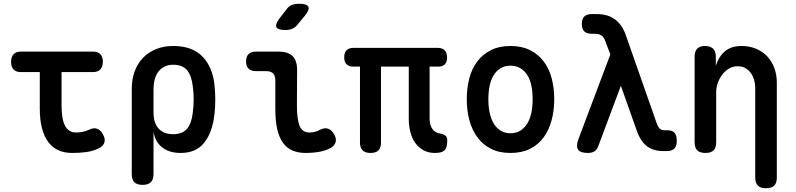

<svg xmlns="http://www.w3.org/2000/svg" viewBox="-20 -805 4240 1023"><path d="M476 -530Q502 -530 515 -516Q528 -502 528 -476Q528 -450 515 -435.5Q502 -421 476 -421H308V-244Q308 -169 327 -134Q346 -99 384 -99Q402 -99 418.5 -102Q435 -105 455 -114Q480 -126 498 -119Q516 -112 528 -90Q542 -66 536.5 -47Q531 -28 509 -16Q477 0 441.5 5Q406 10 365 10Q324 10 292 -4Q260 -18 238 -47Q216 -76 204 -120.5Q192 -165 192 -227V-421H90Q65 -421 52 -435Q39 -449 39 -475Q39 -501 52 -515.5Q65 -530 91 -530Z M740 180Q710 180 696 166Q682 152 682 122V-331Q682 -383 697.5 -425Q713 -467 742 -497Q771 -527 812 -543.5Q853 -560 903 -560Q1004 -560 1058.5 -504Q1113 -448 1123 -351Q1127 -313 1127 -275Q1127 -237 1123 -199Q1113 -103 1069.5 -46.5Q1026 10 943 10Q881 10 843 -20.5Q805 -51 798 -105V122Q798 152 783.5 166Q769 180 740 180ZM902 -90Q953 -90 977 -119.5Q1001 -149 1007 -204Q1012 -240 1012 -275.5Q1012 -311 1007 -346Q1001 -401 977 -430.5Q953 -460 902 -460Q877 -460 857.5 -450.5Q838 -441 824.5 -424Q811 -407 804.5 -382.5Q798 -358 798 -326V-204Q798 -150 825 -120Q852 -90 902 -90Z M1562 -244Q1562 -169 1576.5 -134Q1591 -99 1629 -99Q1643 -99 1657.5 -102.5Q1672 -106 1686 -114Q1711 -126 1729 -119Q1747 -112 1760 -90Q1774 -66 1768 -47Q1762 -28 1741 -16Q1711 -1 1678.5 4.5Q1646 10 1609 10Q1569 10 1538.5 -3Q1508 -16 1487.5 -44.5Q1467 -73 1457 -117Q1447 -161 1447 -223V-377Q1447 -402 1435 -414Q1423 -426 1399 -426H1343Q1318 -426 1304.5 -439Q1291 -452 1291 -478Q1291 -504 1304.5 -517Q1318 -530 1343 -530H1466Q1515 -530 1539 -506Q1563 -482 1563 -433ZM1567 -676Q1554 -659 1537.5 -652Q1521 -645 1501 -645Q1461 -645 1453 -660Q1445 -675 1470 -708L1504 -752Q1518 -772 1534.5 -778.5Q1551 -785 1574 -785Q1616 -785 1623 -769Q1630 -753 1605 -722Z M2297 10Q2262 10 2235.5 -5Q2209 -20 2191.5 -45Q2174 -70 2166 -103Q2158 -136 2158 -172V-450H2010V-46Q2010 -18 1996.5 -4Q1983 10 1954 10Q1926 10 1912 -4Q1898 -18 1898 -46V-450H1864Q1839 -450 1826.5 -462.5Q1814 -475 1814 -500Q1814 -525 1826.5 -537.5Q1839 -550 1865 -550H2311Q2337 -550 2349.5 -537Q2362 -524 2362 -498Q2362 -474 2350 -462Q2338 -450 2314 -450H2269V-171Q2269 -138 2284.5 -117Q2300 -96 2328 -93Q2347 -89 2355 -81Q2363 -73 2363 -56Q2363 -18 2348.5 -4Q2334 10 2297 10Z M2700 10Q2640 10 2596.5 -12Q2553 -34 2524 -73Q2495 -112 2481 -164Q2467 -216 2467 -276Q2467 -335 2480.5 -387Q2494 -439 2523 -477.5Q2552 -516 2596 -538Q2640 -560 2700 -560Q2760 -560 2804 -538Q2848 -516 2877 -477.5Q2906 -439 2919.5 -387.5Q2933 -336 2933 -276Q2933 -216 2919 -164Q2905 -112 2876.5 -73Q2848 -34 2804 -12Q2760 10 2700 10ZM2700 -95Q2730 -95 2752.5 -109Q2775 -123 2789.5 -147Q2804 -171 2811 -204Q2818 -237 2818 -276Q2818 -314 2811.5 -347Q2805 -380 2790.5 -403.5Q2776 -427 2753.5 -441Q2731 -455 2700 -455Q2669 -455 2646.5 -441Q2624 -427 2609.5 -403Q2595 -379 2588.5 -346Q2582 -313 2582 -275Q2582 -237 2589 -204Q2596 -171 2610.5 -147Q2625 -123 2647.5 -109Q2670 -95 2700 -95Z M3168 -27Q3161 -7 3147 1.5Q3133 10 3112 10Q3072 10 3060 -8Q3048 -26 3062 -64L3232 -515L3203 -591Q3196 -609 3182.5 -617Q3169 -625 3151 -625H3133Q3106 -625 3093 -638Q3080 -651 3080 -678Q3080 -704 3093 -717Q3106 -730 3133 -730H3160Q3219 -730 3257 -701.5Q3295 -673 3314 -619L3478 -151Q3486 -128 3495.5 -119.5Q3505 -111 3520 -111H3535Q3563 -111 3574.5 -97Q3586 -83 3586 -55Q3586 -26 3572.5 -13Q3559 0 3533 0H3514Q3462 0 3427.5 -25.5Q3393 -51 3372 -111L3288 -348Z M3796 -316V-48Q3796 -18 3782 -4Q3768 10 3739 10Q3709 10 3695 -4Q3681 -18 3681 -48V-503Q3681 -532 3695 -546Q3709 -560 3736 -560Q3764 -560 3779 -546Q3794 -532 3794 -503V-453Q3809 -504 3843 -532Q3877 -560 3929 -560Q3973 -560 4008 -545.5Q4043 -531 4067.5 -505Q4092 -479 4105.5 -443Q4119 -407 4119 -364V141Q4119 170 4105 184Q4091 198 4061 198Q4032 198 4018 184Q4004 170 4004 141V-336Q4004 -358 3998 -379Q3992 -400 3980.5 -416Q3969 -432 3951.5 -442Q3934 -452 3910 -452Q3884 -452 3863 -439Q3842 -426 3827.5 -406.5Q3813 -387 3804.5 -363Q3796 -339 3796 -316Z"/></svg>

Font: Maple Mono SemiBold
Style: Regular
Weight: 600
Monospace: yes
Designer: subframe7536
Version: Version 7.000